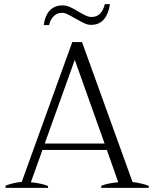

<svg xmlns="http://www.w3.org/2000/svg" viewBox="-20 -907 745 927"><path d="M217 -786H191Q198 -834 221.5 -857.5Q245 -881 281 -881Q300 -881 318 -873Q336 -865 360 -850Q381 -838 395 -831.5Q409 -825 422 -825Q471 -825 486 -887H511Q504 -840 481.5 -813.5Q459 -787 420 -787Q404 -787 389 -794Q374 -801 345 -817Q319 -832 305.5 -838.5Q292 -845 279 -845Q256 -845 239.5 -829Q223 -813 217 -786ZM698 -10V0H469V-10Q501 -23 551 -27L496 -183H185L129 -27Q181 -22 212 -9V0H7V-11Q45 -25 85 -29L329 -704H376L620 -28Q663 -23 698 -10ZM485 -214 341 -618 196 -214Z"/></svg>

Font: Trirong Light
Style: Regular
Weight: 300
Designer: Katatrad Team
Foundry: CadsonDemak
Version: Version 1.001